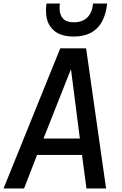

<svg xmlns="http://www.w3.org/2000/svg" viewBox="-46 -1057 687 1077"><path d="M555 -852ZM367 -852Q277 -852 239 -905Q212 -938 212 -999Q212 -1017 215 -1037H290Q288 -1023 288 -1011Q288 -974 307.5 -953Q327 -932 367 -932Q465 -932 476 -1037H555Q535 -852 367 -852ZM549 0H439L414 -188H162L89 0H-26L292 -786H437ZM402 -280 352 -669 198 -280Z"/></svg>

Font: Tanohe Sans Medium
Style: Italic
Weight: 500
Designer: Village Type and Design LLC & Cristiano Sobral
Foundry: Cooper Hewitt Smithsonian Design Museum
Version: Version 1.00;September 29, 2021;FontCreator 13.0.0.2655 64-b